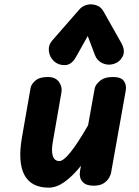

<svg xmlns="http://www.w3.org/2000/svg" viewBox="-20 -855 638 884"><path d="M204.5 9Q123 9 92 -50.2Q61 -109.5 81.5 -225L121 -451Q124 -467.5 143 -484Q162 -500.5 200.5 -500.5Q235 -500.5 251.2 -478.2Q267.5 -456 263 -430.5L223.5 -203.5Q215.5 -160 223.2 -136.8Q231 -113.5 253.5 -113.5Q272.5 -113.5 306 -155.8Q339.5 -198 385.5 -278L416 -447.5Q418.5 -464 439.5 -482.2Q460.5 -500.5 500.5 -500.5Q537.5 -500.5 550.5 -482Q563.5 -463.5 559 -438L491.5 -60Q490.5 -52 482.8 -37.5Q475 -23 457.8 -11.5Q440.5 0 410 0Q376 0 359.8 -18.2Q343.5 -36.5 348.5 -68.5L353 -92Q314.5 -44 277.2 -17.5Q240 9 204.5 9ZM503.5 -560.5Q476.5 -552.5 451.8 -564Q427 -575.5 417.5 -600.5L384 -689L330 -593Q310 -556.5 280 -555.2Q250 -554 228.5 -573Q208 -592.5 205 -620Q202 -647.5 220.5 -668.5L345 -811Q356 -823.5 369.8 -829.2Q383.5 -835 397.5 -835Q414.5 -835 430.2 -828Q446 -821 456.5 -802.5L538 -658Q558.5 -621.5 544.8 -595.2Q531 -569 503.5 -560.5Z"/></svg>

Font: Edu AU VIC WA NT Hand
Style: Bold
Weight: 700
Version: Version 1.001